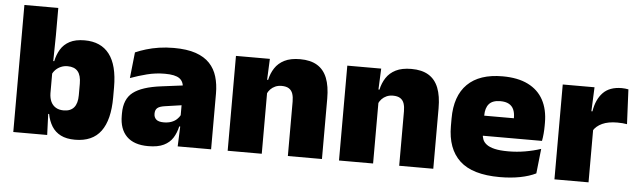

<svg xmlns="http://www.w3.org/2000/svg" viewBox="-45 -820 3304 993"><g transform="rotate(5 1607.0 -324.0)"><path d="M367 12Q322.5 12 293 -3Q263.5 -18 246.5 -45.2Q229.5 -72.5 222.5 -109H180L220 -216.5Q220.5 -191 229.2 -172.5Q238 -154 254.8 -144Q271.5 -134 295.5 -134Q331 -134 349 -155.2Q367 -176.5 367 -219V-279Q367 -322 349.5 -342.8Q332 -363.5 296.5 -363.5Q277.5 -363.5 261.5 -356.5Q245.5 -349.5 234 -337.8Q222.5 -326 217 -311.5L176.5 -383.5H225Q232 -417.5 248.5 -445Q265 -472.5 295.2 -488.5Q325.5 -504.5 372.5 -504.5Q457.5 -504.5 501.2 -447.5Q545 -390.5 545 -275.5V-223Q545 -106.5 501.2 -47.2Q457.5 12 367 12ZM46 0V-659.5H222V-517L219.5 -352L220 -340V-158L217 -128.5L222 0Z M899.5 0 904.5 -126 901 -130.5V-283.5L899.5 -301.5Q899.5 -336 877.2 -352.2Q855 -368.5 801.5 -368.5Q753 -368.5 708.2 -357Q663.5 -345.5 622.5 -330.5L637 -465Q662 -476 692.5 -485.2Q723 -494.5 759 -500Q795 -505.5 835.5 -505.5Q904 -505.5 949.8 -489.8Q995.5 -474 1022.5 -445.2Q1049.5 -416.5 1061.2 -377Q1073 -337.5 1073 -290V0ZM747 12Q673 12 635.2 -25.8Q597.5 -63.5 597.5 -133V-145.5Q597.5 -219.5 642.8 -254.5Q688 -289.5 787.5 -302L913 -318L923.5 -217L817 -201.5Q788 -197.5 776.8 -187.8Q765.5 -178 765.5 -159V-157Q765.5 -139.5 777.2 -128.5Q789 -117.5 816.5 -117.5Q839.5 -117.5 856.2 -123.8Q873 -130 884.2 -140.5Q895.5 -151 902 -163.5L927 -103.5H898.5Q891 -70 874.8 -44Q858.5 -18 828 -3Q797.5 12 747 12Z M1471.5 0V-283Q1471.5 -306.5 1465.8 -323.5Q1460 -340.5 1446 -349.5Q1432 -358.5 1408 -358.5Q1389.5 -358.5 1375 -352Q1360.5 -345.5 1350.2 -334.8Q1340 -324 1334 -310.5L1307 -383.5H1335.5Q1343 -418 1360.8 -445.2Q1378.5 -472.5 1410.2 -488.5Q1442 -504.5 1491.5 -504.5Q1545.5 -504.5 1580.2 -483.5Q1615 -462.5 1631.8 -420.2Q1648.5 -378 1648.5 -313.5V0ZM1159 0V-492.5H1335L1329.5 -366L1336 -348V0Z M2049.5 0V-283Q2049.5 -306.5 2043.8 -323.5Q2038 -340.5 2024 -349.5Q2010 -358.5 1986 -358.5Q1967.5 -358.5 1953 -352Q1938.5 -345.5 1928.2 -334.8Q1918 -324 1912 -310.5L1885 -383.5H1913.5Q1921 -418 1938.8 -445.2Q1956.5 -472.5 1988.2 -488.5Q2020 -504.5 2069.5 -504.5Q2123.5 -504.5 2158.2 -483.5Q2193 -462.5 2209.8 -420.2Q2226.5 -378 2226.5 -313.5V0ZM1737 0V-492.5H1913L1907.5 -366L1914 -348V0Z M2572 13Q2430.5 13 2364.2 -48.5Q2298 -110 2298 -228.5V-267Q2298 -384.5 2360.2 -446Q2422.5 -507.5 2542 -507.5Q2621.5 -507.5 2674.5 -481.2Q2727.5 -455 2754.2 -405.8Q2781 -356.5 2781 -287V-271.5Q2781 -251.5 2779.2 -230.8Q2777.5 -210 2774 -192.5H2615.5Q2617.5 -223 2618.2 -250Q2619 -277 2619 -298.5Q2619 -324.5 2611 -342.2Q2603 -360 2586 -369.2Q2569 -378.5 2542 -378.5Q2501.5 -378.5 2483.2 -357.5Q2465 -336.5 2465 -298V-253.5L2466 -234.5V-203.5Q2466 -188 2471.5 -173.5Q2477 -159 2491.8 -147.8Q2506.5 -136.5 2533.8 -130Q2561 -123.5 2604.5 -123.5Q2649 -123.5 2691.5 -130.8Q2734 -138 2773.5 -151L2759.5 -22.5Q2725 -5.5 2677.2 3.8Q2629.5 13 2572 13ZM2391.5 -192.5V-296.5H2738.5V-192.5Z M3030 -267.5 2979 -367.5H3020.5Q3030.5 -430 3064.5 -465.2Q3098.5 -500.5 3162 -500.5Q3171.5 -500.5 3179.8 -499.5Q3188 -498.5 3196 -497L3204.5 -317Q3194.5 -319 3180.8 -320Q3167 -321 3154 -321Q3107 -321 3076 -306.8Q3045 -292.5 3030 -267.5ZM2855.5 0V-492.5H3020.5L3013.5 -329.5H3032.5V0Z"/></g></svg>

Font: Anek Tamil Medium ExtraBold
Style: Regular
Weight: 800
Version: Version 1.003